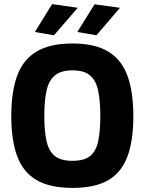

<svg xmlns="http://www.w3.org/2000/svg" viewBox="-20 -904 705 936"><path d="M333 12Q224 12 158.5 -26Q93 -64 64 -142Q35 -220 35 -338Q35 -457 64 -535.5Q93 -614 158.5 -653Q224 -692 333 -692Q442 -692 507 -653Q572 -614 601 -535.5Q630 -457 630 -338Q630 -218 601 -140.5Q572 -63 507.5 -25.5Q443 12 333 12ZM333 -120Q391 -120 420 -144Q449 -168 459 -217Q469 -266 469 -338Q469 -410 459 -460Q449 -510 420 -535.5Q391 -561 333 -561Q276 -561 246.5 -535.5Q217 -510 206.5 -460.5Q196 -411 196 -338Q196 -267 206.5 -218Q217 -169 246 -144.5Q275 -120 333 -120ZM450 -732 357 -748 441 -883 565 -866ZM243 -732 150 -748 234 -884 359 -866Z"/></svg>

Font: Cairo Play ExtraBold
Style: Regular
Weight: 800
Version: Version 3.119